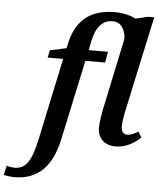

<svg xmlns="http://www.w3.org/2000/svg" viewBox="-204 -825 934 1120"><g transform="rotate(5 263.0 -265.0)"><path d="M-79 240C29 240 135 191 176 -5L276 -472H391L403 -536H290L300 -587C317 -672 355 -716 416 -716C465 -716 489 -672 492 -621L408 -223C398 -177 389 -123 389 -90C389 -30 428 10 495 10C559 10 610 -25 641 -56L620 -88C596 -73 577 -64 556 -64C534 -64 521 -80 521 -111C521 -139 529 -182 536 -212L654 -760H618L546 -743C516 -758 475 -770 425 -770C284 -770 203 -706 170 -580L160 -536L64 -515L55 -472H146L44 9C15 142 -17 185 -82 185C-97 185 -117 181 -128 178L-140 232C-127 236 -99 240 -79 240Z"/></g></svg>

Font: Noto Serif SemiBold
Style: Italic
Weight: 600
Italic angle: -12°
Designer: Monotype Design Team
Foundry: Monotype Imaging Inc.
Version: Version 2.014